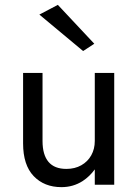

<svg xmlns="http://www.w3.org/2000/svg" viewBox="-20 -760 565 790"><path d="M218 -740 368 -580 322 -550 142 -700ZM370 -460H450V0H370V-63Q349 -34 320 -15Q281 10 233 10Q162 10 118.5 -35.5Q75 -81 75 -170V-460H155V-180Q155 -123 179.5 -94Q204 -65 253 -65Q288 -65 314.5 -80Q341 -95 355.5 -121Q370 -147 370 -180Z"/></svg>

Font: Jost
Style: Regular
Weight: 400
Version: Version 3.710